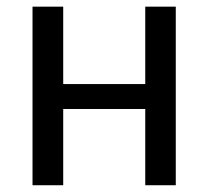

<svg xmlns="http://www.w3.org/2000/svg" viewBox="-20 -548 617 568"><path d="M500 0H409.7V-225.6H167V0H76.2V-528.3H167V-299.3H409.7V-528.3H500Z"/></svg>

Font: APIMedia Roboto
Style: Regular
Weight: 400
Designer: Google
Version: Version 2.137; 2017